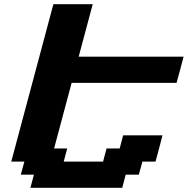

<svg xmlns="http://www.w3.org/2000/svg" viewBox="-20 -895 895 915"><path d="M125 0H562.5L579.1 -62.5H641.6L658.7 -125H721.2Q727.1 -145.5 738 -187.3Q749 -229 754.4 -250H566.9L550.3 -187.5H487.8L471.2 -125H283.7L300.3 -187.5H237.8L321.3 -500H821.3Q827.1 -520.5 838.4 -562.3Q849.6 -604 855 -625H355Q366.2 -667 388.4 -750Q410.6 -833 421.9 -875H234.4L33.7 -125H96.2L79.1 -62.5H141.6Z"/></svg>

Font: Faithful 32x
Style: SemiboldOblique
Weight: 400
Foundry: Faithful Resource Pack
Version: Version 1.0; January 27, 2023